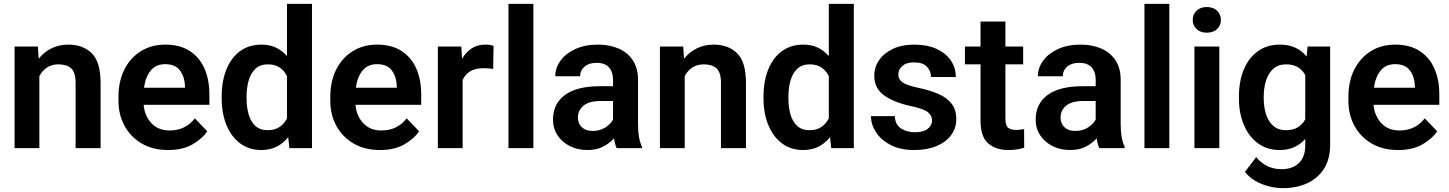

<svg xmlns="http://www.w3.org/2000/svg" viewBox="-20 -770 7530 998"><path d="M283.7 -435.5Q249 -435.5 224.1 -418.9Q199.2 -402.3 184.6 -374.5V0H55.7V-528.3H176.8L181.2 -464.8Q208.5 -499.5 247.8 -518.8Q287.1 -538.1 335 -538.1Q410.6 -538.1 456.8 -493.4Q502.9 -448.7 502.9 -338.9V0H373V-339.8Q373 -394 349.9 -414.8Q326.7 -435.5 283.7 -435.5Z M854 9.8Q773.9 9.8 716.1 -24.4Q658.2 -58.6 627 -116.5Q595.7 -174.3 595.7 -246.1V-265.6Q595.7 -347.2 626.5 -408.4Q657.2 -469.7 712.2 -503.9Q767.1 -538.1 839.4 -538.1Q914.6 -538.1 965.6 -505.4Q1016.6 -472.7 1042.5 -414.3Q1068.4 -356 1068.4 -279.3V-225.1H726.6Q731.9 -167 767.3 -129.4Q802.7 -91.8 861.8 -91.8Q943.8 -91.8 992.7 -154.8L1057.6 -87.4Q1032.7 -50.3 981.9 -20.3Q931.2 9.8 854 9.8ZM838.4 -436.5Q790.5 -436.5 763.4 -403.3Q736.3 -370.1 728.5 -314H941.4V-323.7Q939.9 -369.6 916 -403.1Q892.1 -436.5 838.4 -436.5Z M1132.3 -257.8V-268.1Q1132.3 -348.6 1157 -409.4Q1181.6 -470.2 1228 -504.2Q1274.4 -538.1 1339.4 -538.1Q1381.8 -538.1 1414.6 -522.5Q1447.3 -506.8 1471.7 -478.5V-750H1601.6V0H1484.4L1478 -57.1Q1453.1 -25.4 1418.5 -7.8Q1383.8 9.8 1338.4 9.8Q1273.9 9.8 1227.8 -25.1Q1181.6 -60.1 1157 -120.6Q1132.3 -181.2 1132.3 -257.8ZM1261.7 -268.1V-257.8Q1261.7 -212.4 1272.5 -175Q1283.2 -137.7 1307.4 -115.5Q1331.5 -93.3 1371.1 -93.3Q1408.7 -93.3 1433.3 -110.1Q1458 -127 1471.7 -155.3V-374Q1458 -402.8 1433.3 -419.2Q1408.7 -435.5 1372.1 -435.5Q1332.5 -435.5 1308.3 -413.1Q1284.2 -390.6 1272.9 -352.8Q1261.7 -314.9 1261.7 -268.1Z M1955.1 9.8Q1875 9.8 1817.1 -24.4Q1759.3 -58.6 1728 -116.5Q1696.8 -174.3 1696.8 -246.1V-265.6Q1696.8 -347.2 1727.5 -408.4Q1758.3 -469.7 1813.2 -503.9Q1868.2 -538.1 1940.4 -538.1Q2015.6 -538.1 2066.7 -505.4Q2117.7 -472.7 2143.6 -414.3Q2169.4 -356 2169.4 -279.3V-225.1H1827.6Q1833 -167 1868.4 -129.4Q1903.8 -91.8 1962.9 -91.8Q2044.9 -91.8 2093.8 -154.8L2158.7 -87.4Q2133.8 -50.3 2083 -20.3Q2032.2 9.8 1955.1 9.8ZM1939.5 -436.5Q1891.6 -436.5 1864.5 -403.3Q1837.4 -370.1 1829.6 -314H2042.5V-323.7Q2041 -369.6 2017.1 -403.1Q1993.2 -436.5 1939.5 -436.5Z M2545.4 -531.7 2543.5 -411.6Q2521 -415.5 2494.1 -415.5Q2451.2 -415.5 2424.3 -399.4Q2397.5 -383.3 2384.8 -354V0H2255.9V-528.3H2377.9L2381.8 -464.8Q2401.9 -499 2432.1 -518.6Q2462.4 -538.1 2502.4 -538.1Q2527.3 -538.1 2545.4 -531.7Z M2752.4 -750V0H2623V-750Z M3185.5 0Q3176.3 -19 3171.4 -50.8Q3149.4 -25.9 3115.5 -8.1Q3081.5 9.8 3033.7 9.8Q2982.4 9.8 2941.9 -10.7Q2901.4 -31.2 2877.9 -66.9Q2854.5 -102.5 2854.5 -147.9Q2854.5 -231 2916.7 -276.4Q2979 -321.8 3097.7 -321.8H3166.5V-356Q3166.5 -396 3145.5 -419.7Q3124.5 -443.4 3080.6 -443.4Q3041.5 -443.4 3018.6 -423.8Q2995.6 -404.3 2995.6 -373.5H2866.2Q2866.2 -417.5 2893.6 -454.8Q2920.9 -492.2 2970.7 -515.1Q3020.5 -538.1 3087.9 -538.1Q3147.9 -538.1 3195.1 -517.8Q3242.2 -497.6 3269.3 -456.8Q3296.4 -416 3296.4 -355V-124.5Q3296.4 -48.8 3316.9 -8.3V0ZM3060.1 -89.4Q3099.1 -89.4 3127 -107.7Q3154.8 -126 3166.5 -148.4V-245.1H3104Q3043 -245.1 3013.4 -221.2Q2983.9 -197.3 2983.9 -158.2Q2983.9 -128.4 3004.2 -108.9Q3024.4 -89.4 3060.1 -89.4Z M3638.2 -435.5Q3603.5 -435.5 3578.6 -418.9Q3553.7 -402.3 3539.1 -374.5V0H3410.2V-528.3H3531.2L3535.6 -464.8Q3563 -499.5 3602.3 -518.8Q3641.6 -538.1 3689.5 -538.1Q3765.1 -538.1 3811.3 -493.4Q3857.4 -448.7 3857.4 -338.9V0H3727.5V-339.8Q3727.5 -394 3704.3 -414.8Q3681.2 -435.5 3638.2 -435.5Z M3948.7 -257.8V-268.1Q3948.7 -348.6 3973.4 -409.4Q3998 -470.2 4044.4 -504.2Q4090.8 -538.1 4155.8 -538.1Q4198.2 -538.1 4231 -522.5Q4263.7 -506.8 4288.1 -478.5V-750H4418V0H4300.8L4294.4 -57.1Q4269.5 -25.4 4234.9 -7.8Q4200.2 9.8 4154.8 9.8Q4090.3 9.8 4044.2 -25.1Q3998 -60.1 3973.4 -120.6Q3948.7 -181.2 3948.7 -257.8ZM4078.1 -268.1V-257.8Q4078.1 -212.4 4088.9 -175Q4099.6 -137.7 4123.8 -115.5Q4147.9 -93.3 4187.5 -93.3Q4225.1 -93.3 4249.8 -110.1Q4274.4 -127 4288.1 -155.3V-374Q4274.4 -402.8 4249.8 -419.2Q4225.1 -435.5 4188.5 -435.5Q4148.9 -435.5 4124.8 -413.1Q4100.6 -390.6 4089.4 -352.8Q4078.1 -314.9 4078.1 -268.1Z M4824.7 -144.5Q4824.7 -168.9 4803.2 -186.8Q4781.7 -204.6 4712.4 -219.2Q4629.9 -236.8 4577.1 -273.2Q4524.4 -309.6 4524.4 -377Q4524.4 -420.4 4549.3 -457Q4574.2 -493.7 4620.8 -515.9Q4667.5 -538.1 4731.9 -538.1Q4799.3 -538.1 4847.7 -516.1Q4896 -494.1 4922.1 -456.1Q4948.2 -418 4948.2 -369.6H4819.3Q4819.3 -400.9 4797.9 -423.3Q4776.4 -445.8 4731.4 -445.8Q4691.4 -445.8 4670.4 -427.2Q4649.4 -408.7 4649.4 -382.8Q4649.4 -357.4 4671.4 -341.8Q4693.4 -326.2 4753.4 -313.5Q4812 -301.3 4856.4 -282.2Q4900.9 -263.2 4925.8 -231.7Q4950.7 -200.2 4950.7 -150.4Q4950.7 -104 4923.8 -67.6Q4897 -31.2 4847.9 -10.7Q4798.8 9.8 4732.4 9.8Q4659.7 9.8 4609.4 -16.4Q4559.1 -42.5 4533.2 -83Q4507.3 -123.5 4507.3 -166.5H4630.9Q4633.3 -120.6 4664.6 -101.6Q4695.8 -82.5 4734.9 -82.5Q4778.8 -82.5 4801.8 -100.1Q4824.7 -117.7 4824.7 -144.5Z M5298.3 -528.3V-435.5H5206.1V-152.3Q5206.1 -116.7 5220.5 -105.7Q5234.9 -94.7 5261.7 -94.7Q5274.4 -94.7 5285.2 -96.2Q5295.9 -97.7 5303.2 -99.1L5303.7 -2.4Q5287.6 2.9 5267.3 6.3Q5247.1 9.8 5221.7 9.8Q5156.2 9.8 5116.5 -24.9Q5076.7 -59.6 5076.7 -142.1V-435.5H4995.6V-528.3H5076.7V-658.2H5206.1V-528.3Z M5694.3 0Q5685.1 -19 5680.2 -50.8Q5658.2 -25.9 5624.3 -8.1Q5590.3 9.8 5542.5 9.8Q5491.2 9.8 5450.7 -10.7Q5410.2 -31.2 5386.7 -66.9Q5363.3 -102.5 5363.3 -147.9Q5363.3 -231 5425.5 -276.4Q5487.8 -321.8 5606.4 -321.8H5675.3V-356Q5675.3 -396 5654.3 -419.7Q5633.3 -443.4 5589.4 -443.4Q5550.3 -443.4 5527.3 -423.8Q5504.4 -404.3 5504.4 -373.5H5375Q5375 -417.5 5402.3 -454.8Q5429.7 -492.2 5479.5 -515.1Q5529.3 -538.1 5596.7 -538.1Q5656.7 -538.1 5703.9 -517.8Q5751 -497.6 5778.1 -456.8Q5805.2 -416 5805.2 -355V-124.5Q5805.2 -48.8 5825.7 -8.3V0ZM5568.8 -89.4Q5607.9 -89.4 5635.7 -107.7Q5663.6 -126 5675.3 -148.4V-245.1H5612.8Q5551.8 -245.1 5522.2 -221.2Q5492.7 -197.3 5492.7 -158.2Q5492.7 -128.4 5512.9 -108.9Q5533.2 -89.4 5568.8 -89.4Z M6058.1 -750V0H5928.7V-750Z M6179.7 -666.5Q6179.7 -695.3 6199.5 -714.4Q6219.2 -733.4 6252.9 -733.4Q6286.6 -733.4 6306.4 -714.4Q6326.2 -695.3 6326.2 -666.5Q6326.2 -638.2 6306.4 -619.1Q6286.6 -600.1 6252.9 -600.1Q6219.2 -600.1 6199.5 -619.1Q6179.7 -638.2 6179.7 -666.5ZM6317.9 -528.3V0H6188.5V-528.3Z M6419.9 -257.8V-268.1Q6419.9 -348.6 6445.6 -409.4Q6471.2 -470.2 6518.8 -504.2Q6566.4 -538.1 6632.3 -538.1Q6679.7 -538.1 6713.9 -521.7Q6748 -505.4 6771.5 -476.1L6776.9 -528.3H6894V-16.1Q6894 55.7 6862.8 105.7Q6831.5 155.8 6776.1 181.9Q6720.7 208 6647 208Q6615.2 208 6578.4 199.2Q6541.5 190.4 6507.6 171.6Q6473.6 152.8 6451.2 123L6509.3 46.9Q6562 109.4 6640.6 109.4Q6698.7 109.4 6731.7 77.4Q6764.6 45.4 6764.6 -14.6V-47.9Q6740.7 -20.5 6707.8 -5.4Q6674.8 9.8 6631.3 9.8Q6566.4 9.8 6518.8 -25.1Q6471.2 -60.1 6445.6 -120.6Q6419.9 -181.2 6419.9 -257.8ZM6548.8 -268.1V-257.8Q6548.8 -212.4 6561 -175Q6573.2 -137.7 6598.6 -115.5Q6624 -93.3 6663.6 -93.3Q6701.2 -93.3 6725.8 -108.4Q6750.5 -123.5 6764.6 -149.4V-379.9Q6750.5 -405.8 6726.1 -420.7Q6701.7 -435.5 6664.6 -435.5Q6625 -435.5 6599.4 -413.1Q6573.7 -390.6 6561.3 -352.8Q6548.8 -314.9 6548.8 -268.1Z M7247.1 9.8Q7167 9.8 7109.1 -24.4Q7051.3 -58.6 7020 -116.5Q6988.8 -174.3 6988.8 -246.1V-265.6Q6988.8 -347.2 7019.5 -408.4Q7050.3 -469.7 7105.2 -503.9Q7160.2 -538.1 7232.4 -538.1Q7307.6 -538.1 7358.6 -505.4Q7409.7 -472.7 7435.5 -414.3Q7461.4 -356 7461.4 -279.3V-225.1H7119.6Q7125 -167 7160.4 -129.4Q7195.8 -91.8 7254.9 -91.8Q7336.9 -91.8 7385.7 -154.8L7450.7 -87.4Q7425.8 -50.3 7375 -20.3Q7324.2 9.8 7247.1 9.8ZM7231.4 -436.5Q7183.6 -436.5 7156.5 -403.3Q7129.4 -370.1 7121.6 -314H7334.5V-323.7Q7333 -369.6 7309.1 -403.1Q7285.2 -436.5 7231.4 -436.5Z"/></svg>

Font: Vazirmatn FD SemiBold
Style: Regular
Weight: 600
Designer: Saber Rastikerdar
Foundry: Saber Rastikerdar
Version: Version 33.001